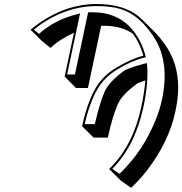

<svg xmlns="http://www.w3.org/2000/svg" viewBox="-20 -718 903 951"><path d="M520.5 119.1Q638.2 5.9 680.2 -189.9Q695.8 -264.6 699.7 -319.8Q665 -308.1 656.7 -302.2Q589.4 -252.4 567.9 -210.9Q564 -203.6 561.5 -197.3Q535.6 -135.7 514.2 -36.6H443.4L386.7 -92.8Q412.1 -210.9 455.6 -285.2Q490.2 -342.3 553.2 -380.9Q629.4 -427.2 689.9 -441.9Q674.8 -500.5 638.7 -550.8Q581.1 -590.3 495.1 -590.3H481L415.5 -282.2H356.4L300.3 -338.9L346.2 -555.7Q276.4 -524.4 230.5 -480.5L188 -514.6L131.3 -570.8Q284.7 -697.3 457.5 -698.2Q590.3 -698.2 665.5 -637.7Q678.2 -627 689.9 -615.7L746.6 -559.1Q766.6 -539.1 785.6 -513.2Q879.4 -393.1 858.9 -226.1Q855 -196.8 848.6 -165.5Q816.4 -14.2 707 127.4Q669.4 175.3 629.4 212.4Q629.4 212.4 577.6 175.8ZM536.1 118.2Q548.8 127.4 571.8 143.1Q687 33.2 750.5 -122.6Q772 -175.8 782.2 -224.1Q819.8 -401.9 750.5 -521Q737.3 -543 721.2 -564Q656.7 -648.9 577.6 -673.3Q527.8 -688 457.5 -688Q292.5 -687 147.5 -571.3L173.3 -550.3Q250 -619.6 361.3 -647.5L376.5 -651.4L312.5 -349.1H351.1L416.5 -657.2H438.5Q565.9 -657.2 638.2 -567.9Q640.1 -565.4 641.6 -564Q683.6 -507.8 699.7 -444.3L702.1 -434.6L692.4 -432.1Q632.8 -418 558.1 -372.6Q497.1 -334 464.4 -279.8Q423.8 -210 399.4 -103H449.7Q471.7 -200.2 495.6 -257.8Q515.6 -309.1 589.8 -363.8L591.3 -364.7L592.8 -365.7L594.2 -367.2Q611.8 -379.9 695.8 -402.8L707.5 -405.8L708.5 -394Q716.3 -311.5 690.4 -188Q648.4 5.9 536.1 118.2Z"/></svg>

Font: Linux Biolinum Shadow O
Style: Italic
Weight: 400
Italic angle: -12°
Designer: Philipp H. Poll
Foundry: Philipp H. Poll
Version: Version 0.6.2